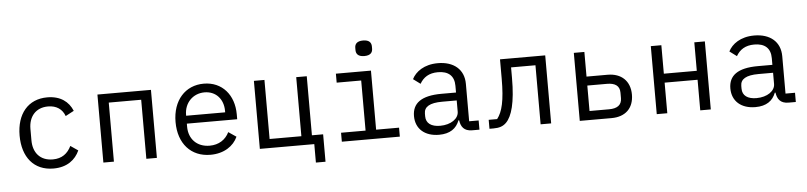

<svg xmlns="http://www.w3.org/2000/svg" viewBox="-49 -1029 6098 1451"><g transform="rotate(-5 3000.0 -304.0)"><path d="M318 12C422 12 485 -39 516 -108L459 -147C432 -91 388 -57 319 -57C222 -57 170 -122 170 -214V-302C170 -394 223 -459 317 -459C381 -459 425 -428 444 -375L508 -409C479 -480 417 -528 317 -528C171 -528 84 -422 84 -258C84 -95 169 12 318 12Z M697 0H777V-448H1023V0H1103V-516H697Z M1509 12C1612 12 1685 -38 1716 -107L1657 -147C1630 -91 1578 -57 1509 -57C1412 -57 1351 -122 1351 -214V-238H1733V-276C1733 -422 1644 -528 1504 -528C1364 -528 1267 -422 1267 -257C1267 -94 1361 12 1509 12ZM1504 -462C1589 -462 1647 -400 1647 -309V-298H1351V-305C1351 -395 1416 -462 1504 -462Z M2297 140H2370V-68H2285V-516H2205V-68H1964V-516H1884V0H2297Z M2732 -630C2779 -630 2795 -652 2795 -681V-697C2795 -726 2779 -748 2732 -748C2685 -748 2669 -726 2669 -697V-681C2669 -652 2685 -630 2732 -630ZM2506 0H2946V-68H2772V-516H2506V-448H2692V-68H2506Z M3550 0V-70H3478V-354C3478 -463 3401 -528 3280 -528C3175 -528 3110 -478 3083 -424L3137 -384C3164 -431 3206 -460 3275 -460C3354 -460 3398 -422 3398 -346V-295H3288C3132 -295 3066 -241 3066 -145C3066 -48 3135 12 3243 12C3327 12 3375 -24 3398 -84H3403C3410 -36 3432 0 3495 0ZM3257 -55C3190 -55 3150 -83 3150 -136V-157C3150 -208 3192 -235 3288 -235H3398V-150C3398 -97 3339 -55 3257 -55Z M3626 0H3657C3700 0 3729 -9 3754 -34C3799 -79 3829 -180 3829 -367V-448H4014V0H4094V-516H3751V-369C3751 -202 3730 -119 3690 -68H3626Z M4311 0H4552C4657 0 4721 -60 4721 -164C4721 -267 4655 -329 4551 -329H4391V-516H4311ZM4391 -68V-261H4540C4600 -261 4636 -239 4636 -186V-144C4636 -91 4600 -68 4540 -68Z M4895 0H4975V-232H5225V0H5305V-516H5225V-300H4975V-516H4895Z M5950 0V-70H5878V-354C5878 -463 5801 -528 5680 -528C5575 -528 5510 -478 5483 -424L5537 -384C5564 -431 5606 -460 5675 -460C5754 -460 5798 -422 5798 -346V-295H5688C5532 -295 5466 -241 5466 -145C5466 -48 5535 12 5643 12C5727 12 5775 -24 5798 -84H5803C5810 -36 5832 0 5895 0ZM5657 -55C5590 -55 5550 -83 5550 -136V-157C5550 -208 5592 -235 5688 -235H5798V-150C5798 -97 5739 -55 5657 -55Z"/></g></svg>

Font: IBM Mono
Style: Regular
Weight: 400
Monospace: yes
Designer: Mike Abbink, Paul van der Laan, Pieter van Rosmalen
Foundry: Bold Monday
Version: Version 2.3